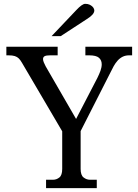

<svg xmlns="http://www.w3.org/2000/svg" viewBox="-20 -967 711 987"><path d="M276.4 -726.6V-682.6H238.3Q217.8 -682.6 209.5 -678.2Q201.2 -673.8 201.2 -663.1Q201.2 -656.2 205.1 -646.5Q209 -636.7 214.8 -626L371.1 -355.5L480.5 -566.4Q490.2 -585.9 496.6 -603.5Q502.9 -621.1 502.9 -636.7Q502.9 -657.2 488.8 -669.9Q474.6 -682.6 437.5 -682.6H418.9V-726.6H659.2V-682.6H644.5Q625 -682.6 610.4 -675.3Q595.7 -668 584.5 -655.3Q573.2 -642.6 564.5 -627Q555.7 -611.3 547.9 -594.7L394.5 -293V-98.6Q394.5 -66.4 409.7 -54.7Q424.8 -43 442.4 -43H477.5V0H216.8V-43H252.9Q270.5 -43 285.2 -54.7Q299.8 -66.4 299.8 -98.6V-292L112.3 -611.3Q100.6 -630.9 92.8 -644.5Q85 -658.2 76.7 -666.5Q68.4 -674.8 56.2 -678.7Q43.9 -682.6 23.4 -682.6H12.7V-726.6ZM245.1 -781.2 372.1 -915Q402.3 -947.3 418 -947.3Q430.7 -947.3 439.5 -943.4Q448.2 -939.5 454.1 -934.1Q460 -928.7 462.4 -922.9Q464.8 -917 464.8 -913.1Q464.8 -892.6 426.8 -869.1L292 -781.2Z"/></svg>

Font: Subtext
Style: Regular
Weight: 400
Designer: Christopher J. Fynn
Foundry: Christopher J. Fynn for DDC
Version: Version 1.000 preliminary